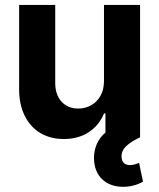

<svg xmlns="http://www.w3.org/2000/svg" viewBox="-20 -550 637 769"><path d="M396.5 -530.3H541V0Q504.9 17.1 485.8 34.9Q466.8 52.7 466.8 76.2Q466.8 93.3 475.6 102.3Q484.4 111.3 501 111.3Q510.7 111.3 520.3 108.2Q529.8 105 537.1 102.5L552.7 177.7Q515.6 198.2 473.6 198.2Q427.7 198.2 397 174.6Q366.2 150.9 358.4 107.4Q356.4 91.8 356.4 83Q356.4 53.2 367.9 26.6Q379.4 0 402.3 -19V-95.7H396.5Q377.4 -48.3 335.7 -20.8Q293.9 6.8 235.4 6.8Q182.1 6.8 141.8 -17.1Q101.6 -41 79.1 -86.2Q56.6 -131.3 56.6 -192.4V-530.3H201.2V-217.8Q201.2 -170.9 226.3 -143.1Q251.5 -115.2 293.9 -115.2Q321.3 -115.2 344.7 -128.2Q368.2 -141.1 382.3 -166Q396.5 -190.9 396.5 -225.6Z"/></svg>

Font: Pretendard JP
Style: Bold
Weight: 700
Designer: Base glyphs from Inter by Rasmus Andersson; Hangeul glyphs from Noto Sans CJK(Source Han Sans) by Jang Soo-young and Kan
Foundry: Kil Hyung-jin
Version: Version 1.309